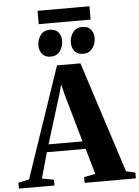

<svg xmlns="http://www.w3.org/2000/svg" viewBox="-116 -1147 869 1198"><g transform="rotate(-5 318.5 -547.5)"><path d="M21 -51.5 256.5 -745H403.5L628 -49.5L685.5 -36V0H364.5V-36L435.5 -50L389 -211H146.5L101.5 -50L175.5 -36V0H-47L-47.5 -36ZM374 -259 287.5 -562 272.5 -625 255 -561.5 161 -259ZM222.5 -803Q188 -803 170 -824.5Q152 -846 152 -878.5Q152 -916 172.8 -943.2Q193.5 -970.5 230.5 -970.5H231.5Q266.5 -970.5 284.2 -949Q302 -927.5 302 -895Q302 -859.5 281.5 -831.2Q261 -803 223.5 -803ZM425.5 -803Q391 -803 373 -824.5Q355 -846 355 -878.5Q355 -916 376 -943.2Q397 -970.5 433.5 -970.5H434.5Q469.5 -970.5 487.5 -949Q505.5 -927.5 505.5 -895Q505.5 -859.5 484.8 -831.2Q464 -803 426.5 -803ZM490.5 -1095V-1011.5H165.5V-1095Z"/></g></svg>

Font: Merriweather 96pt ExtraBold
Style: Regular
Weight: 800
Version: Version 2.100